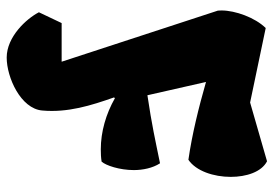

<svg xmlns="http://www.w3.org/2000/svg" viewBox="-140 -656 806 565"><g transform="rotate(90 262.5 -373.0)"><path d="M15.6 -85C34.7 -47.9 87.9 9.8 148.9 9.8C207.5 9.8 299.3 -31.7 304.7 -94.7C311.5 -169.9 290 -238.3 266.1 -306.2L268.6 -308.6C314.9 -282.2 367.7 -267.1 418.9 -267.1C431.2 -267.1 443.4 -267.6 455.1 -269.5C466.3 -281.7 480 -322.3 480 -364.3C480 -390.6 474.1 -419.9 460 -441.4C390.6 -427.2 348.6 -417.5 259.8 -404.3L220.7 -576.7C295.9 -555.2 375 -535.6 449.7 -524.9C482.9 -547.4 500 -599.6 500 -649.4C500 -695.8 485.4 -740.2 454.1 -756.3L281.2 -706.5L62 -752.4C31.2 -721.2 10.3 -662.6 10.3 -622.6C10.3 -618.7 10.3 -615.2 10.7 -611.8L161.1 -151.9H47.4Z"/></g></svg>

Font: Fruktur
Style: Regular
Weight: 400
Designer: Viktoriya Grabowska
Foundry: Viktoriya Grabowska
Version: Version 1.002